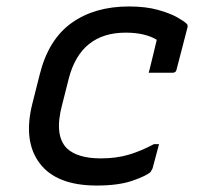

<svg xmlns="http://www.w3.org/2000/svg" viewBox="-20 -563 640 594"><path d="M379 -543Q431 -543 468.5 -532.5Q506 -522 528 -509.5Q550 -497 557 -490Q562 -486 560 -478L526 -347Q524 -338 514 -338H440L443 -349Q449 -372 454.5 -396Q460 -420 465 -440Q428 -462 369 -462Q230 -462 193 -321L172 -238Q147 -144 187 -104Q220 -73 292 -73Q340 -73 378.5 -84.5Q417 -96 456 -117H472Q467 -98 462 -79.5Q457 -61 452 -42Q449 -36 446 -31Q433 -19 390 -4Q347 11 279 11Q155 11 103 -57.5Q51 -126 80 -242L103 -333Q130 -441 201.5 -492Q273 -543 379 -543Z"/></svg>

Font: Recursive Mn Lnr St
Style: Italic
Weight: 400
Italic angle: -15°
Monospace: yes
Version: Version 1.079;hotconv 1.0.112;makeotfexe 2.5.65598; ttfautoh